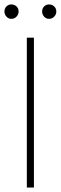

<svg xmlns="http://www.w3.org/2000/svg" viewBox="-22 -846 274 866"><path d="M99 0V-676H131V0ZM29 -761Q16 -761 7 -771Q-2 -781 -2 -794Q-2 -808 7 -817Q16 -826 29 -826Q43 -826 52.5 -817Q62 -808 62 -794Q62 -781 52.5 -771Q43 -761 29 -761ZM199 -761Q186 -761 177 -771Q168 -781 168 -794Q168 -808 177 -817Q186 -826 199 -826Q213 -826 222.5 -817Q232 -808 232 -794Q232 -781 222.5 -771Q213 -761 199 -761Z"/></svg>

Font: Outfit Thin
Style: Regular
Weight: 100
Designer: Rodrigo Fuenzalida
Foundry: fragTYPE
Version: Version 1.000